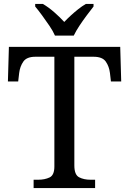

<svg xmlns="http://www.w3.org/2000/svg" viewBox="-20 -951 653 971"><path d="M150 0V-42H173Q206 -42 230.5 -53.5Q255 -65 255 -109V-664H159Q115 -664 98 -639.5Q81 -615 77 -582L72 -539H20L25 -714H588L593 -539H541L536 -582Q532 -615 515 -639.5Q498 -664 453 -664H356V-114Q356 -67 380 -54.5Q404 -42 438 -42H461V0ZM258 -771Q248 -794 230 -820.5Q212 -847 193 -873Q174 -899 158 -918V-931H197Q226 -914 254.5 -889Q283 -864 305 -840Q320 -856 338 -872.5Q356 -889 375.5 -904.5Q395 -920 414 -931H453V-918Q438 -899 418.5 -873Q399 -847 381.5 -820.5Q364 -794 353 -771Z"/></svg>

Font: Noto Serif Khojki
Style: Regular
Weight: 400
Designer: Juan Bruce
Version: Version 2.002